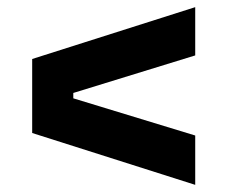

<svg xmlns="http://www.w3.org/2000/svg" viewBox="-20 -597 636 537"><path d="M526 -442 185 -337V-322L526 -218V-80L70 -225V-432L526 -577Z"/></svg>

Font: Sora-SIA
Style: Bold
Weight: 700
Designer: Jonathan Barnbrook, Julián Moncada
Foundry: Barnbrook Fonts
Version: Version 2.000